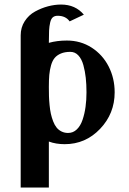

<svg xmlns="http://www.w3.org/2000/svg" viewBox="-20 -632 571 852"><path d="M71.8 -475.1Q71.8 -510.3 89.6 -537.8Q107.4 -565.4 135.5 -580.8Q163.6 -596.2 193.1 -604Q222.7 -611.8 251 -611.8Q314.5 -611.8 352.1 -566.9L289.1 -537.1Q271.5 -562 235.8 -562Q222.7 -562 214.6 -555.4Q206.5 -548.8 202.6 -532Q198.7 -515.1 197.8 -496.1Q196.8 -477.1 196.8 -441.9Q232.9 -452.1 276.9 -452.1Q337.9 -452.1 386.7 -420.7Q435.5 -389.2 462.2 -336.9Q488.8 -284.7 488.8 -222.2Q488.8 -127.9 424.1 -60.1Q359.4 7.8 267.1 7.8Q228 7.8 196.8 -3.9V200.2H71.8ZM196.8 -246.1Q196.8 -223.6 197.3 -205.6Q197.8 -187.5 200 -165.5Q202.1 -143.6 205.8 -127Q209.5 -110.4 215.8 -93.8Q222.2 -77.1 231 -66.2Q239.7 -55.2 252.9 -48.6Q266.1 -42 282.2 -42Q304.7 -42 321 -57.9Q337.4 -73.7 346.4 -100.6Q355.5 -127.4 359.6 -157.7Q363.8 -188 363.8 -222.2Q363.8 -257.3 360.6 -286.6Q357.4 -315.9 349.9 -343.3Q342.3 -370.6 327.6 -386.2Q313 -401.9 292 -401.9Q267.6 -401.9 250.2 -394.5Q232.9 -387.2 222.7 -375Q212.4 -362.8 206.5 -342Q200.7 -321.3 198.7 -299.6Q196.8 -277.8 196.8 -246.1Z"/></svg>

Font: Pfennig
Style: Bold
Weight: 700
Version: Version 20120410 ; ttfautohint (v0.8)